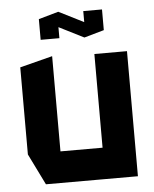

<svg xmlns="http://www.w3.org/2000/svg" viewBox="-51 -742 629 786"><g transform="rotate(-5 263.5 -349.5)"><path d="M350 0V-514H484V0H351ZM106 0 43 -128V-129H350V0ZM43 -129V-486L176 -520H177V-129ZM136 -591V-675L213 -666V-591ZM320 -614V-693H397V-609ZM315 -585 136 -675V-676L217 -699H218L397 -609V-608L316 -585Z"/></g></svg>

Font: Foldit SemiBold
Style: Regular
Weight: 600
Version: Version 1.003